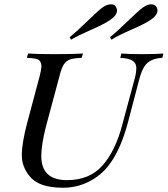

<svg xmlns="http://www.w3.org/2000/svg" viewBox="-20 -856 777 890"><path d="M270.5 14.2Q158.7 14.2 116.7 -40Q81.1 -83 81.1 -137.7Q81.1 -191.9 106.4 -288.1L163.6 -502Q171.9 -533.7 171.9 -549.3Q171.9 -564.9 162.6 -575.7Q153.3 -586.4 104.5 -587.9L110.4 -607.9Q151.4 -605 233.9 -605Q316.4 -605 364.7 -607.9L358.4 -587.9Q321.3 -586.4 303.7 -580.1Q286.1 -573.7 275.4 -556.6Q264.6 -539.6 255.4 -502L193.4 -271Q171.4 -184.6 171.4 -132.8Q171.4 -21.5 289.6 -21Q394.5 -20.5 455.1 -88.9Q515.6 -157.2 547.4 -279.8L604.5 -492.2Q611.8 -518.6 611.8 -541Q611.8 -563.5 594.2 -574.7Q576.7 -585.9 537.6 -587.9L542.5 -607.9Q578.6 -605 641.6 -605Q704.6 -605 737.3 -607.9L732.4 -587.9Q673.8 -585 649.9 -548.8Q636.7 -528.8 626.5 -492.2L573.7 -291Q537.1 -151.9 475.6 -79.1Q439 -36.1 385.3 -10.7Q331.5 14.6 270.5 14.2ZM522.5 -808.1Q522.5 -786.1 493.7 -765.6Q464.8 -745.1 402.3 -717.8Q339.8 -690.4 309.1 -671.9L303.2 -684.1Q333 -707.5 383.8 -756.8Q434.6 -806.6 455.1 -821.3Q475.6 -835.9 493.2 -835.9Q510.7 -835.9 516.6 -825.7Q522.5 -815.4 522.5 -808.1ZM710 -807.6Q710 -786.6 681.6 -766.1Q653.3 -746.1 591.8 -719.7Q531.2 -693.4 496.1 -671.9L490.2 -684.1Q520 -707.5 570.8 -756.8Q622.1 -806.6 642.6 -821.3Q663.1 -835.9 679.7 -835.9Q696.3 -835.9 703.1 -826.7Q710 -817.4 710 -807.6Z"/></svg>

Font: PlayfairDisplaySC-Italic
Style: Italic
Weight: 400
Italic angle: -14°
Designer: Claus Eggers Sørensen
Foundry: Claus Eggers Sørensen
Version: Version 1.004;PS 001.004;hotconv 1.0.70;makeotf.lib2.5.58329